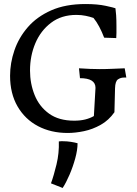

<svg xmlns="http://www.w3.org/2000/svg" viewBox="-20 -639 681 953"><path d="M316 21Q233 21 168.5 -13Q104 -47 67 -111Q30 -175 30 -263Q30 -326 51.5 -389Q73 -452 118 -504Q163 -556 234 -587.5Q305 -619 404 -619Q464 -619 505 -610Q546 -601 553 -598Q555 -585 556.5 -563Q558 -541 558 -509Q558 -491 558 -475.5Q558 -460 557 -450L497 -452Q486 -481 472.5 -506.5Q459 -532 444 -550Q427 -556 405.5 -560.5Q384 -565 359 -565Q285 -565 233.5 -526Q182 -487 155.5 -424.5Q129 -362 129 -289Q129 -224 152 -167Q175 -110 223.5 -75Q272 -40 348 -40Q379 -40 403 -46Q427 -52 446 -63L454 -203Q454 -251 377 -251L372 -300Q401 -298 427 -297Q453 -296 475 -296Q507 -296 539.5 -297.5Q572 -299 599 -300L607 -254H594Q579 -254 565.5 -245Q552 -236 551 -201L548 -82Q520 -42 480 -19.5Q440 3 397 12Q354 21 316 21ZM291 294 233 271Q247 233 260.5 177Q274 121 272 63Q277 62 282.5 62Q288 62 293 62Q312 62 331.5 65Q351 68 365 72Q365 105 353.5 147Q342 189 325 228.5Q308 268 291 294Z"/></svg>

Font: Maname
Style: Regular
Weight: 400
Designer: Pathum Egodawatta
Foundry: mooniak
Version: Version 1.000; ttfautohint (v1.8.4.7-5d5b)